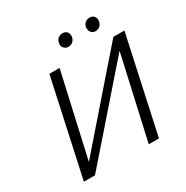

<svg xmlns="http://www.w3.org/2000/svg" viewBox="-185 -984 1108 1141"><g transform="rotate(-30 369.0 -414.0)"><path d="M98 0 106 -36 648 -658H692L684 -620L142 0ZM66 0 209 -658H279L131 0ZM511 0 659 -658H724L581 0ZM388 -740Q375 -740 365 -747Q355 -754 351 -765Q347 -776 350 -789Q353 -807 366 -817.5Q379 -828 397 -828Q410 -828 419.5 -822Q429 -816 433 -805Q437 -794 435 -781Q432 -763 419 -751.5Q406 -740 388 -740ZM574 -740Q560 -740 551 -747Q542 -754 538 -765Q534 -776 536 -789Q539 -807 551.5 -817.5Q564 -828 582 -828Q596 -828 605 -822Q614 -816 618.5 -805Q623 -794 620 -781Q618 -763 605 -751.5Q592 -740 574 -740Z"/></g></svg>

Font: Ysabeau
Style: Italic
Weight: 400
Italic angle: -12°
Designer: Christian Thalmann (Catharsis Fonts)
Version: Version 2.000;gftools[0.9.27.dev2+g8671c4b]